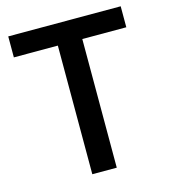

<svg xmlns="http://www.w3.org/2000/svg" viewBox="-107 -800 781 885"><g transform="rotate(-15 283.0 -357.0)"><path d="M340.8 0H224.1V-613.8H14.2V-713.9H550.8V-613.8H340.8Z"/></g></svg>

Font: f41525491657056   
Style: Regular
Weight: 600
Foundry: Ascender Corporation
Version: Version 1.10